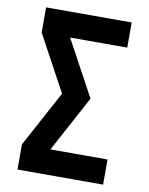

<svg xmlns="http://www.w3.org/2000/svg" viewBox="-83 -796 666 857"><g transform="rotate(10 250.0 -367.5)"><path d="M56 0V-114L193 -368L56 -621V-735H444V-621H185L322 -368L185 -114H444V0Z"/></g></svg>

Font: Iosevka Term Curly Heavy
Style: Regular
Weight: 900
Designer: Belleve Invis
Foundry: Belleve Invis
Version: Version 32.3.0